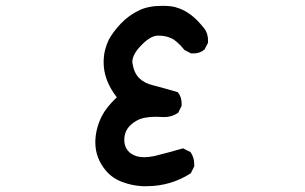

<svg xmlns="http://www.w3.org/2000/svg" viewBox="-20 -558 1040 654"><path d="M540 -159.2 511.7 -160.2Q468.8 -160.2 446.3 -147.5Q403.3 -124 403.3 -82Q403.3 -51.8 425.8 -35.2Q444.3 -22.5 470.7 -22.5Q486.3 -22.5 505.9 -26.4Q552.7 -38.1 603.5 -52.7L628.9 -40Q641.6 -21.5 641.6 0Q641.6 2.9 641.6 8.8L629.9 32.2Q561.5 76.2 479.5 76.2Q472.7 76.2 465.8 76.2H464.8Q428.7 74.2 395.5 61.5Q362.3 48.8 340.8 23.4Q304.7 -19.5 304.7 -73.2Q304.7 -118.2 327.1 -163.1Q342.8 -193.4 377.9 -226.6Q333 -284.2 333 -345.7Q333 -370.1 338.4 -389.6Q343.8 -409.2 350.6 -422.9Q364.3 -448.2 390.6 -476.6Q418 -505.9 455.1 -523.4Q486.3 -538.1 532.2 -538.1Q561.5 -538.1 577.1 -533.7Q592.8 -529.3 604.5 -523.4Q639.6 -505.9 670.9 -466.8Q688.5 -448.2 688.5 -420.9Q688.5 -417 688.5 -412.1L676.8 -389.6Q661.1 -376 639.6 -376Q636.7 -376 630.9 -376L608.4 -387.7Q583 -418.9 563.5 -427.7Q543.9 -436.5 522.5 -436.5Q518.6 -436.5 514.6 -436.5Q490.2 -434.6 458 -400.4Q430.7 -371.1 430.7 -346.7Q430.7 -343.8 431.6 -340.8Q436.5 -309.6 454.1 -292Q471.7 -274.4 501 -267.6Q535.2 -258.8 585 -244.1L586.9 -242.2Q598.6 -227.5 598.6 -206.1Q598.6 -203.1 598.6 -197.3L586.9 -173.8Q565.4 -159.2 540 -159.2Z"/></svg>

Font: JasonHandwriting2
Style: SemiBold
Weight: 600
Version: Version 1.04.7